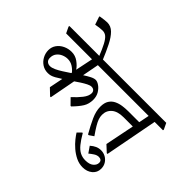

<svg xmlns="http://www.w3.org/2000/svg" viewBox="-241 -1268 1904 1904"><g transform="rotate(45 711.5 -316.0)"><path d="M610 -68H602L541 -130Q591 -175 626.5 -220.5Q662 -266 662 -305Q662 -325 649.5 -337.5Q637 -350 615 -350Q596 -350 568.5 -336Q541 -322 510.5 -302.5Q480 -283 455 -265L403 10H393L326 -54L355 -199Q317 -174 293 -161Q269 -148 251 -143Q233 -138 212 -138Q166 -138 130.5 -161.5Q95 -185 75 -223Q55 -261 55 -303Q55 -348 80 -382.5Q105 -417 145.5 -436Q186 -455 232 -455Q283 -455 324.5 -425Q366 -395 388 -361L426 -545H63L32 -610L34 -620H819L850 -555L848 -545H508L475 -371Q510 -394 542 -410.5Q574 -427 597 -427Q619 -427 647.5 -407.5Q676 -388 697.5 -353Q719 -318 719 -270Q719 -212 692 -168Q665 -124 610 -68ZM377 -303 378 -311Q357 -338 325 -358Q293 -378 254 -378Q222 -378 191 -364.5Q160 -351 140 -325Q120 -299 120 -261Q120 -231 137 -216.5Q154 -202 178 -202Q203 -202 235.5 -217Q268 -232 304.5 -255.5Q341 -279 377 -303Z M177 -893 179 -900Q214 -906 240 -908.5Q266 -911 275 -911Q326 -911 364.5 -873Q403 -835 437.5 -766.5Q472 -698 509 -608H458Q425 -691 400.5 -737Q376 -783 353 -802Q330 -821 299 -821Q283 -821 256.5 -818Q230 -815 205 -810Z M935 10H925Q879 -70 847.5 -139.5Q816 -209 816 -271Q816 -326 837 -358.5Q858 -391 892 -407.5Q926 -424 966.5 -429.5Q1007 -435 1046 -435H1198L1220 -545H826L795 -610L797 -620H1392L1423 -555L1421 -545H1304L1198 10H1188L1121 -52L1183 -360H1054Q971 -360 928 -323Q885 -286 885 -226Q885 -199 894 -172.5Q903 -146 924 -110.5Q945 -75 982 -22Z M1061 142 1016 77Q1043 53 1070 41Q1097 29 1128 29Q1163 29 1192.5 45.5Q1222 62 1240 91Q1258 120 1258 158Q1258 212 1217.5 245.5Q1177 279 1117 279Q1066 279 1020.5 256.5Q975 234 937 201Q899 168 872 134Q845 100 831 77L871 37H878Q914 99 945.5 137.5Q977 176 1011 193.5Q1045 211 1087 211Q1144 211 1173 186.5Q1202 162 1202 131Q1202 110 1190 100.5Q1178 91 1158 91Q1133 91 1107 108Q1081 125 1061 142Z"/></g></svg>

Font: Tiro Devanagari Marathi
Style: Italic
Weight: 400
Italic angle: -11°
Designer: Devanagari: John Hudson & Fiona Ross, assisted by Paul Hanslow. Latin: John Hudson with Paul Hanslow, assisted by Kaja S
Foundry: Tiro Typeworks Ltd.
Version: Version 1.52